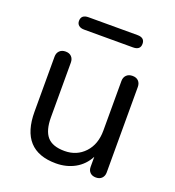

<svg xmlns="http://www.w3.org/2000/svg" viewBox="-127 -784 814 892"><g transform="rotate(20 280.5 -338.0)"><path d="M248 6.8Q73.2 6.8 73.2 -185.1V-457Q73.2 -475.1 84.2 -486.1Q95.2 -497.1 114 -497.1Q132.8 -497.1 143.3 -486.1Q153.8 -475.1 153.8 -457V-187Q153.8 -122.1 179.9 -91.6Q206.1 -61 266.1 -61Q326.2 -61 365 -102.5Q403.8 -144 403.8 -211.9V-457Q403.8 -475.1 414.8 -486.1Q425.8 -497.1 444.8 -497.1Q463.9 -497.1 474.4 -486.1Q484.9 -475.1 484.9 -457V-34.2Q484.9 -17.1 474.4 -6.1Q463.9 4.9 445.3 4.9Q426.8 4.9 416.3 -5.6Q405.8 -16.1 405.8 -33.2V-83Q382.8 -39.1 341.3 -16.1Q299.8 6.8 248 6.8ZM400.9 -683.1Q437 -683.1 437 -652.6Q437 -622.1 400.9 -622.1H159.2Q142.1 -622.1 132.6 -630.1Q123 -638.2 123 -651.9Q123 -683.1 159.2 -683.1Z"/></g></svg>

Font: Nunito-Regular
Style: Regular
Weight: 400
Designer: Vernon Adams
Foundry: newtypography
Version: Version 3.000